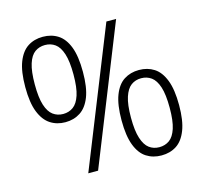

<svg xmlns="http://www.w3.org/2000/svg" viewBox="-108 -871 1066 1001"><g transform="rotate(-15 425.0 -370.0)"><path d="M250.5 0 546.5 -740H599L303.5 0ZM205 -288Q159.5 -288 124.5 -310.8Q89.5 -333.5 69.5 -384Q49.5 -434.5 49.5 -518.5Q49.5 -603 69.2 -653.5Q89 -704 123.8 -726.5Q158.5 -749 205 -749Q251.5 -749 286.5 -726.5Q321.5 -704 341 -653.5Q360.5 -603 360.5 -518.5Q360.5 -434.5 340.8 -384Q321 -333.5 286 -310.8Q251 -288 205 -288ZM205 -332.5Q236 -332.5 259.5 -349.5Q283 -366.5 296.2 -406.8Q309.5 -447 309.5 -518Q309.5 -589 296.2 -629.8Q283 -670.5 259.5 -687.5Q236 -704.5 205 -704.5Q174 -704.5 150.5 -687.8Q127 -671 114 -630.5Q101 -590 101 -519.5Q101 -448.5 114 -407.8Q127 -367 150.5 -349.8Q174 -332.5 205 -332.5ZM644.5 9Q598.5 9 563.5 -13.5Q528.5 -36 509 -86.8Q489.5 -137.5 489.5 -221.5Q489.5 -305.5 509 -356.2Q528.5 -407 563.5 -429.5Q598.5 -452 644.5 -452Q690.5 -452 725.5 -429.5Q760.5 -407 780.2 -356.2Q800 -305.5 800 -221.5Q800 -137.5 780.2 -86.8Q760.5 -36 725.8 -13.5Q691 9 644.5 9ZM644.5 -35.5Q675.5 -35.5 699 -52.2Q722.5 -69 735.8 -109.5Q749 -150 749 -220.5Q749 -292 735.8 -332.8Q722.5 -373.5 699 -390.5Q675.5 -407.5 644.5 -407.5Q613.5 -407.5 590.2 -390.5Q567 -373.5 553.8 -333.2Q540.5 -293 540.5 -222.5Q540.5 -151.5 553.8 -110.8Q567 -70 590.2 -52.8Q613.5 -35.5 644.5 -35.5Z"/></g></svg>

Font: Encode Sans SemiCondensed Light
Style: Regular
Weight: 300
Width: 4
Designer: Multiple Designers
Foundry: Impallari Type
Version: Version 3.002